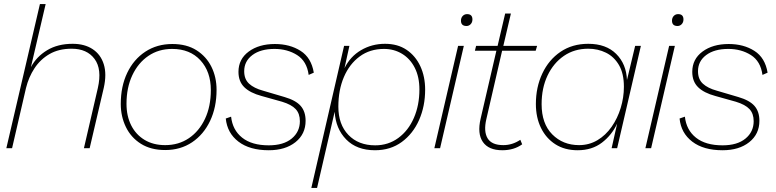

<svg xmlns="http://www.w3.org/2000/svg" viewBox="-20 -724 3791 938"><path d="M11 0 175 -704H203L131 -396Q158 -447 210 -478.5Q262 -510 335 -510Q393 -510 432.5 -484Q472 -458 487 -410Q502 -362 487 -295L418 0H390L458 -294Q479 -386 442 -436Q405 -486 330 -486Q267 -486 222 -460Q177 -434 148.5 -390.5Q120 -347 107 -294L39 0Z M787 9Q717 9 668.5 -21.5Q620 -52 595 -103.5Q570 -155 570 -216Q570 -302 601.5 -368Q633 -434 690 -471.5Q747 -509 822 -509Q892 -509 940 -478.5Q988 -448 1013 -397.5Q1038 -347 1038 -285Q1038 -200 1006.5 -133.5Q975 -67 918.5 -29Q862 9 787 9ZM787 -15Q853 -15 903 -49Q953 -83 981.5 -143.5Q1010 -204 1010 -284Q1010 -374 959 -429.5Q908 -485 821 -485Q755 -485 705 -451Q655 -417 626.5 -356.5Q598 -296 598 -217Q598 -157 621 -111.5Q644 -66 686.5 -40.5Q729 -15 787 -15Z M1293 10Q1200 10 1145 -32Q1090 -74 1083 -145L1109 -154Q1116 -89 1163 -51.5Q1210 -14 1293 -14Q1365 -14 1405 -47Q1445 -80 1445 -132Q1445 -169 1424.5 -191Q1404 -213 1358 -227L1258 -255Q1202 -270 1173.5 -298Q1145 -326 1145 -373Q1145 -435 1195 -472Q1245 -509 1323 -509Q1396 -509 1448.5 -475.5Q1501 -442 1513 -369L1488 -358Q1479 -425 1431.5 -455Q1384 -485 1321 -485Q1253 -485 1213 -455Q1173 -425 1173 -376Q1173 -337 1197 -315Q1221 -293 1265 -281L1370 -250Q1425 -234 1449 -206.5Q1473 -179 1473 -134Q1473 -69 1423.5 -29.5Q1374 10 1293 10Z M1501 194 1661 -500H1687L1663 -391Q1691 -448 1744 -479Q1797 -510 1861 -510Q1923 -510 1966.5 -480.5Q2010 -451 2033.5 -400.5Q2057 -350 2057 -286Q2057 -205 2027.5 -138Q1998 -71 1943 -30.5Q1888 10 1812 10Q1723 10 1671.5 -42.5Q1620 -95 1615 -178L1529 194ZM1813 -14Q1877 -14 1926 -50Q1975 -86 2002 -148Q2029 -210 2029 -287Q2029 -348 2006.5 -392.5Q1984 -437 1944.5 -461Q1905 -485 1856 -485Q1787 -485 1737 -448Q1687 -411 1660 -347.5Q1633 -284 1633 -203Q1633 -116 1682 -65Q1731 -14 1813 -14Z M2246 -500 2130 0H2102L2218 -500ZM2259 -597Q2232 -597 2232 -623Q2232 -637 2240.5 -646Q2249 -655 2262 -655Q2288 -655 2288 -629Q2288 -615 2279.5 -606Q2271 -597 2259 -597Z M2434 10Q2367 10 2339 -30.5Q2311 -71 2328 -144L2405 -476H2300L2306 -500H2411L2448 -658H2476L2439 -500H2604L2597 -476H2433L2356 -142Q2342 -82 2362 -48.5Q2382 -15 2439 -15Q2483 -15 2522 -41L2531 -19Q2491 10 2434 10Z M2802 10Q2739 10 2693.5 -19Q2648 -48 2623 -99Q2598 -150 2598 -216Q2598 -298 2629.5 -365Q2661 -432 2718.5 -471Q2776 -510 2854 -510Q2941 -510 2990.5 -460.5Q3040 -411 3043 -333L3083 -500H3111L2995 0H2968L2995 -120Q2969 -64 2920.5 -27Q2872 10 2802 10ZM2809 -15Q2858 -15 2898.5 -39Q2939 -63 2968 -104.5Q2997 -146 3012.5 -197Q3028 -248 3028 -300Q3028 -365 3004 -406Q2980 -447 2940.5 -466.5Q2901 -486 2854 -486Q2786 -486 2735 -451Q2684 -416 2655 -355Q2626 -294 2626 -215Q2626 -120 2678 -67.5Q2730 -15 2809 -15Z M3277 -500 3161 0H3133L3249 -500ZM3290 -597Q3263 -597 3263 -623Q3263 -637 3271.5 -646Q3280 -655 3293 -655Q3319 -655 3319 -629Q3319 -615 3310.5 -606Q3302 -597 3290 -597Z M3510 10Q3417 10 3362 -32Q3307 -74 3300 -145L3326 -154Q3333 -89 3380 -51.5Q3427 -14 3510 -14Q3582 -14 3622 -47Q3662 -80 3662 -132Q3662 -169 3641.5 -191Q3621 -213 3575 -227L3475 -255Q3419 -270 3390.5 -298Q3362 -326 3362 -373Q3362 -435 3412 -472Q3462 -509 3540 -509Q3613 -509 3665.5 -475.5Q3718 -442 3730 -369L3705 -358Q3696 -425 3648.5 -455Q3601 -485 3538 -485Q3470 -485 3430 -455Q3390 -425 3390 -376Q3390 -337 3414 -315Q3438 -293 3482 -281L3587 -250Q3642 -234 3666 -206.5Q3690 -179 3690 -134Q3690 -69 3640.5 -29.5Q3591 10 3510 10Z"/></svg>

Font: Prodigy Sans ExtraLight
Style: Italic
Weight: 200
Italic angle: -13°
Designer: Wei Huang
Foundry: Wei Huang
Version: Version 1.003; ttfautohint (v1.8.3)